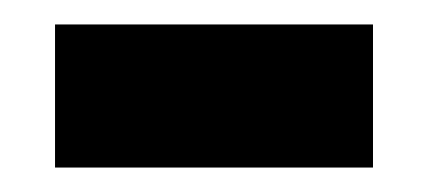

<svg xmlns="http://www.w3.org/2000/svg" viewBox="-20 -351 350 157"><path d="M25 -214V-331H285V-214Z"/></svg>

Font: Noto Serif Hebrew ExtraBold
Style: Regular
Weight: 800
Version: Version 2.003